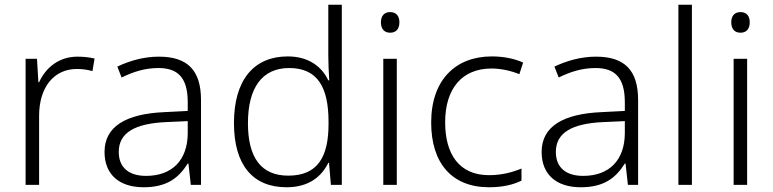

<svg xmlns="http://www.w3.org/2000/svg" viewBox="-20 -780 3260 810"><path d="M307 -541C227 -541 172 -493 145 -433H142L136 -532H88V0H145V-292C145 -411 207 -489 304 -489C328 -489 349 -486 370 -480L379 -533C358 -538 333 -541 307 -541Z M650 -541C586 -541 525 -523 475 -499L493 -453C544 -478 593 -493 648 -493C729 -493 772 -454 772 -349V-312L675 -307C509 -300 421 -245 421 -139C421 -43 484 10 586 10C685 10 734 -30 772 -90H775L785 0H828V-358C828 -485 770 -541 650 -541ZM682 -265 772 -269V-217C771 -105 707 -38 596 -38C524 -38 481 -73 481 -139C481 -219 547 -259 682 -265Z M1189 10C1284 10 1337 -36 1365 -93H1368L1376 0H1422V-760H1365V-545C1365 -514 1367 -472 1369 -441H1365C1338 -498 1283 -542 1194 -542C1052 -542 967 -444 967 -261C967 -83 1047 10 1189 10ZM1196 -39C1081 -39 1026 -116 1026 -260C1026 -410 1086 -493 1200 -493C1319 -493 1366 -413 1366 -266V-257C1366 -116 1319 -39 1196 -39Z M1626 -729C1601 -729 1587 -713 1587 -686C1587 -658 1601 -642 1626 -642C1651 -642 1665 -658 1665 -686C1665 -713 1651 -729 1626 -729ZM1654 -532H1597V0H1654Z M2043 10C2101 10 2146 -1 2180 -18V-69C2142 -53 2096 -41 2043 -41C1916 -41 1858 -131 1858 -264C1858 -405 1928 -491 2054 -491C2091 -491 2135 -482 2171 -467L2187 -516C2152 -532 2106 -542 2055 -542C1902 -542 1799 -443 1799 -263C1799 -91 1887 10 2043 10Z M2494 -541C2430 -541 2369 -523 2319 -499L2337 -453C2388 -478 2437 -493 2492 -493C2573 -493 2616 -454 2616 -349V-312L2519 -307C2353 -300 2265 -245 2265 -139C2265 -43 2328 10 2430 10C2529 10 2578 -30 2616 -90H2619L2629 0H2672V-358C2672 -485 2614 -541 2494 -541ZM2526 -265 2616 -269V-217C2615 -105 2551 -38 2440 -38C2368 -38 2325 -73 2325 -139C2325 -219 2391 -259 2526 -265Z M2899 0V-760H2842V0Z M3104 -729C3079 -729 3065 -713 3065 -686C3065 -658 3079 -642 3104 -642C3129 -642 3143 -658 3143 -686C3143 -713 3129 -729 3104 -729ZM3132 -532H3075V0H3132Z"/></svg>

Font: Noto Sans Telugu Light
Style: Regular
Weight: 300
Designer: Jelle Bosma - Monotype Design Team
Foundry: Monotype Imaging Inc.
Version: Version 2.005